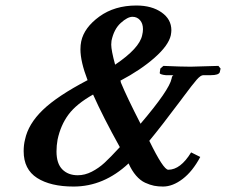

<svg xmlns="http://www.w3.org/2000/svg" viewBox="-20 -665 821 697"><path d="M384.8 -517.1Q384.8 -515.1 384.3 -510.3Q383.8 -505.4 383.8 -502.9Q383.8 -482.4 397.9 -430.2Q486.3 -489.7 496.1 -537.1Q499 -548.8 499 -559.1Q499 -579.6 488.3 -591.8Q477.5 -604 460.9 -604Q442.9 -604 418.2 -581.5Q393.6 -559.1 384.8 -517.1ZM415 -130.9Q354.5 -239.7 317.9 -321.8Q257.3 -287.6 228.8 -249.3Q200.2 -210.9 189 -158.2Q185.1 -136.7 185.1 -115.2Q185.1 -71.3 206.3 -50Q227.5 -28.8 262.2 -28.8Q288.1 -28.8 313.2 -41.7Q338.4 -54.7 359.1 -73.7Q379.9 -92.8 415 -130.9ZM446.8 -71.8Q356.9 12.2 247.1 12.2Q163.6 12.2 114.7 -19Q65.9 -50.3 65.9 -116.2Q65.9 -139.2 70.8 -158.2Q82.5 -214.8 135.5 -265.9Q188.5 -316.9 297.9 -374Q272 -441.4 272 -485.8Q272 -502 274.9 -515.1Q285.6 -564.9 340.8 -605Q396 -645 475.1 -645Q530.8 -645 566.4 -620.1Q602.1 -595.2 602.1 -555.2Q602.1 -548.8 600.1 -537.1Q591.8 -500 541 -455.3Q490.2 -410.6 417 -372.1Q418.9 -368.2 418.9 -365.2Q440.4 -313 490.2 -215.8Q594.7 -338.4 603 -379.9Q604.5 -390.1 609.9 -392.1H582Q571.8 -393.1 566.4 -395Q561 -397 560.3 -398.4Q559.6 -399.9 560.1 -401.9L562 -416L573.2 -425.8Q638.7 -422.9 671.9 -422.9L772.9 -425.8L780.8 -416L777.8 -402.8Q773.9 -392.1 745.1 -392.1H717.8Q708.5 -392.1 694.1 -375.7Q679.7 -359.4 644.5 -312L636.2 -300.8Q563 -203.1 522 -153.8Q573.2 -48.8 590.8 -48.8Q635.3 -48.8 673.8 -111.8L707 -95.2Q679.2 -43 643.1 -15.4Q606.9 12.2 571.8 12.2Q554.2 12.2 539.3 9.3Q524.4 6.3 506.8 -1.7Q489.3 -9.8 473.9 -27.6Q458.5 -45.4 446.8 -71.8Z"/></svg>

Font: Linux Libertine G
Style: Semibold Italic
Weight: 600
Italic angle: -11.5°
Designer: Philipp H. Poll
Foundry: Philipp H. Poll
Version: Version 5.1.1